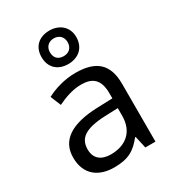

<svg xmlns="http://www.w3.org/2000/svg" viewBox="-196 -929 954 1051"><g transform="rotate(-30 280.5 -403.5)"><path d="M280 -606C344 -606 391 -645 391 -713C391 -778 343 -817 280 -817C215 -817 171 -778 171 -712C171 -645 215 -606 280 -606ZM280 -656C244 -656 224 -677 224 -712C224 -747 248 -768 280 -768C312 -768 336 -747 336 -712C336 -677 313 -656 280 -656ZM288 -545C218 -545 152 -524 105 -499L132 -433C176 -454 227 -474 283 -474C353 -474 394 -444 394 -355V-323L303 -320C128 -315 46 -256 46 -149C46 -40 118 10 215 10C305 10 348 -17 395 -76H399L416 0H480V-365C480 -490 418 -545 288 -545ZM314 -259 393 -262V-214C393 -110 325 -61 235 -61C177 -61 137 -88 137 -148C137 -216 180 -254 314 -259Z"/></g></svg>

Font: Noto Sans Arabic
Style: Regular
Weight: 400
Designer: Monotype Design Team, Nadine Chahine, Nizar Qandah and Khaled Hosny
Foundry: Monotype Imaging Inc.
Version: Version 2.012